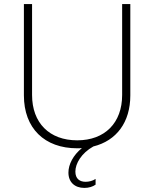

<svg xmlns="http://www.w3.org/2000/svg" viewBox="-20 -720 755 940"><path d="M358 6C366 6 374 6 381 5C338 40 315 85 315 125C315 172 346 200 393 200C415 200 434 194 448 184V156C433 166 415 170 399 170C371 170 349 156 349 120C349 81 378 30 437 -3C550 -31 618 -121 618 -253V-700H578V-255C578 -118 493 -33 358 -33C222 -33 137 -118 137 -255V-700H97V-253C97 -92 198 6 358 6Z"/></svg>

Font: Fixel Display ExtraLight
Style: Regular
Weight: 200
Designer: AlfaBravo + MacPaw
Foundry: Kyrylo Tkachov, Marchela Mozhyna, Serhii Makarenko, Maria Weinstein, Zakhar Kryvoshyya
Version: Version 1.211